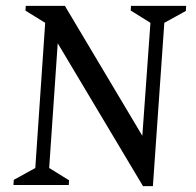

<svg xmlns="http://www.w3.org/2000/svg" viewBox="-20 -632 670 656"><path d="M26 0 27 -17.4 100.6 -58 134.4 -554 67 -595.6 68 -612H201.7L466.3 -168L494 -554L426.6 -596L427.6 -612H616L615 -594.6L541.4 -554L502.4 4H468.6L177.2 -484.2L148 -58L216 -16L215 0Z"/></svg>

Font: Ancizar Serif Light
Style: Italic
Weight: 300
Italic angle: -4°
Designer: Cesar Puertas, Viviana Monsalve, Julian Moncada, Julian Prieto, Jose Castro, Felipe Aragon, Mariel Hernandez, Sara Alarc
Version: Version 8.100